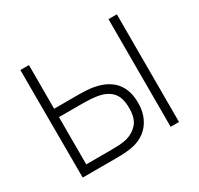

<svg xmlns="http://www.w3.org/2000/svg" viewBox="-121 -687 865 834"><g transform="rotate(-30 312.0 -270.0)"><path d="M70 -540H113V-321H229Q279.5 -321 308 -316Q442 -292 442 -161Q442 -117.5 426.2 -85Q410.5 -52.5 384 -33.2Q357.5 -14 325 -7Q305.5 -3 285.5 -1.5Q265.5 0 239 0H71ZM318 -49Q353 -59 375 -84.5Q397 -110 397 -161Q397 -212.5 374.8 -238.5Q352.5 -264.5 309 -273Q279 -279 227 -279H113V-42H227Q257 -42 279.2 -43.2Q301.5 -44.5 318 -49ZM512 -540H554V0H512Z"/></g></svg>

Font: Tap Sans
Style: Regular
Weight: 400
Designer: Tap Payments
Foundry: Tap Payments
Version: Version 1.001;Glyphs 3.1.2 (3151)